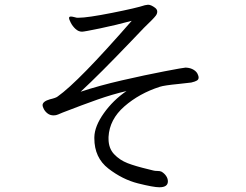

<svg xmlns="http://www.w3.org/2000/svg" viewBox="-20 -757 1040 812"><path d="M817 -441Q820 -435 820 -429Q820 -421 813 -416.5Q806 -412 789 -408Q773 -406 736 -402Q674 -396 656 -390Q569 -362 506 -307Q443 -252 439 -178V-170Q439 -130 462.5 -105Q486 -80 519.5 -67Q553 -54 608 -41L628 -36Q635 -34 646 -34Q657 -34 663 -31Q675 -24 682.5 -13Q690 -2 690 10Q690 35 654 35Q629 35 563.5 18.5Q498 2 438.5 -44Q379 -90 379 -172V-177Q380 -223 419 -278Q458 -333 515 -372Q455 -358 392.5 -336Q330 -314 245 -281L226 -273Q217 -269 207 -269Q192 -269 181.5 -277Q171 -285 165.5 -295.5Q160 -306 160 -312Q160 -328 191 -337Q217 -343 224 -349Q312 -411 537 -669Q471 -651 403.5 -637Q336 -623 327 -623Q312 -623 299.5 -634.5Q287 -646 279.5 -660.5Q272 -675 272 -681Q272 -687 280 -687Q285 -687 292.5 -685Q300 -683 305 -682H313Q350 -682 453.5 -702.5Q557 -723 593 -735Q603 -737 606 -737Q613 -737 620.5 -733.5Q628 -730 636 -724Q645 -717 645 -708Q645 -699 639 -691Q633 -683 622 -672Q600 -652 533 -581Q402 -444 321 -369Q399 -395 497 -417.5Q595 -440 676 -455.5Q757 -471 764 -471H767Q786 -470 799.5 -461.5Q813 -453 817 -441Z"/></svg>

Font: Iansui
Style: Regular
Weight: 400
Designer: But Ko / Fontworks Inc.
Foundry: zi-hi.com / Fontworks Inc.
Version: Version 1.002